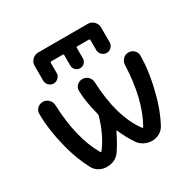

<svg xmlns="http://www.w3.org/2000/svg" viewBox="-172 -985 1137 1136"><g transform="rotate(-30 397.0 -417.0)"><path d="M269.5 -727.5Q262.7 -727.5 262.7 -720.7V-652.3Q262.7 -633.8 249 -620.1Q235.4 -606.4 216.8 -606.4Q198.2 -606.4 184.6 -620.1Q170.9 -633.8 170.9 -652.3V-753.9Q170.9 -777.3 188 -794.4Q205.1 -811.5 228.5 -811.5H567.4Q590.8 -811.5 607.9 -794.4Q625 -777.3 625 -753.9V-652.3Q625 -633.8 611.3 -620.1Q597.7 -606.4 579.1 -606.4Q560.5 -606.4 546.9 -620.1Q533.2 -633.8 533.2 -652.3V-720.7Q533.2 -727.5 525.4 -727.5H447.3Q440.4 -727.5 440.4 -720.7V-649.4Q440.4 -631.8 427.7 -619.1Q415 -606.4 397.5 -606.4Q379.9 -606.4 367.2 -619.1Q354.5 -631.8 354.5 -649.4V-720.7Q354.5 -727.5 347.7 -727.5ZM252 -118.2Q253.9 -116.2 256.3 -116.2Q258.8 -116.2 260.7 -118.2Q319.3 -193.4 351.6 -307.6Q353.5 -314.5 351.6 -321.3Q324.2 -426.8 324.2 -495.1Q324.2 -514.6 337.9 -529.3Q353.5 -544.9 376 -544.9Q398.4 -544.9 414.1 -529.3Q429.7 -513.7 430.7 -491.2Q440.4 -252 538.1 -118.2Q539.1 -116.2 541.5 -116.2Q543.9 -116.2 545.9 -118.2Q627.9 -261.7 636.7 -492.2Q637.7 -513.7 653.3 -529.3Q668.9 -544.9 690.9 -544.9Q712.9 -544.9 728.5 -529.3Q743.2 -514.6 743.2 -494.1Q743.2 -385.7 709 -254.9Q683.6 -152.3 639.6 -71.3Q627 -47.9 603.5 -34.7Q580.1 -21.5 552.7 -21.5Q525.4 -21.5 501 -33.7Q476.6 -45.9 460.9 -68.4Q426.8 -119.1 402.3 -176.8Q401.4 -178.7 399.4 -178.7Q397.5 -178.7 396.5 -176.8Q370.1 -120.1 335 -67.4Q303.7 -21.5 243.2 -21.5Q215.8 -21.5 192.4 -34.7Q168.9 -47.9 156.2 -71.3Q112.3 -152.3 85.9 -255.9Q52.7 -386.7 52.7 -493.2Q52.7 -513.7 67.4 -529.3Q83 -544.9 105.5 -544.9Q127.9 -544.9 144 -529.3Q160.2 -513.7 161.1 -490.2Q169.9 -260.7 252 -118.2Z"/></g></svg>

Font: Gen Jyuu Gothic P Medium
Style: Regular
Weight: 500
Designer: [Source Han Sans]
Ryoko NISHIZUKA  (kana & ideographs); Paul D. Hunt (Latin, Greek & Cyrillic); Wenlong ZHANG  (bopomofo
Version: Version 1.002.20150607